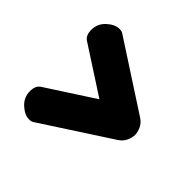

<svg xmlns="http://www.w3.org/2000/svg" viewBox="-126 -616 678 678"><g transform="rotate(45 213.5 -277.0)"><path d="M104 -51Q82 -51 59 -72Q36 -93 36 -124Q36 -152 54 -163L230 -277L54 -391Q36 -402 36 -430Q36 -461 59 -482Q82 -503 104 -503Q117 -503 123 -498L377 -333Q394 -322 401 -306Q408 -290 408 -277Q408 -264 401 -248Q394 -232 377 -221L123 -56Q117 -51 104 -51Z"/></g></svg>

Font: Dosis ExtraLight ExtraBold
Style: Regular
Weight: 800
Version: Version 3.001; ttfautohint (v1.8.2)